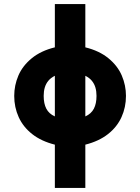

<svg xmlns="http://www.w3.org/2000/svg" viewBox="-20 -705 690 945"><path d="M400 -685V-472Q469 -455 514 -418Q559 -381 579.5 -333Q600 -285 600 -233Q600 -177 578 -128.5Q556 -80 511.5 -45Q467 -10 400 7V220H250V7Q183 -10 138.5 -45Q94 -80 72 -128.5Q50 -177 50 -233Q50 -285 70.5 -333Q91 -381 136 -418Q181 -455 250 -472V-685ZM250 -132V-332Q230 -322 218 -307.5Q206 -293 200.5 -274.5Q195 -256 195 -233Q195 -195 208 -170Q221 -145 250 -132ZM455 -233Q455 -256 449.5 -274.5Q444 -293 432 -307.5Q420 -322 400 -332V-132Q429 -145 442 -170Q455 -195 455 -233Z"/></svg>

Font: Kreadon
Style: Regular
Weight: 400
Designer: kohakuno
Foundry: StudioGnu
Version: Version 1.000;Glyphs 3.1.2 (3151)